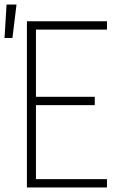

<svg xmlns="http://www.w3.org/2000/svg" viewBox="-42 -829 562 849"><path d="M77 0V-735H431V-698H117V-401H377V-364H117V-37H431V0ZM-22 -661 -13 -809H31L13 -661Z"/></svg>

Font: Iosevka Extralight
Style: Regular
Weight: 200
Monospace: yes
Designer: Belleve Invis
Foundry: Belleve Invis
Version: Version 32.0.1; ttfautohint (v1.8.4)